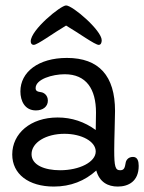

<svg xmlns="http://www.w3.org/2000/svg" viewBox="-20 -675 530 706"><path d="M332 -197C291 -227 244 -243 192 -243C92 -243 25 -184 25 -107C25 -35 85 11 178 11C240 11 292 -10 334 -48C346 -5 377 11 413 11C452 11 490 -8 490 -65C490 -82 486 -98 469 -98C450 -98 443 -84 442 -76C439 -59 437 -49 422 -49C404 -49 400 -62 400 -123C400 -163 403 -238 403 -267C403 -396 344 -462 226 -462C121 -462 55 -410 55 -339C55 -304 71 -269 112 -269C138 -269 156 -283 156 -305C156 -326 140 -335 131 -336C118 -338 111 -340 111 -351C111 -384 173 -402 218 -402C297 -402 333 -348 333 -261C333 -247 332 -197 332 -197ZM96 -108C96 -151 149 -183 217 -183C280 -183 332 -155 332 -118C332 -79 272 -49 201 -49C144 -49 96 -68 96 -108ZM343 -510C351 -510 354 -518 354 -527C354 -563 247 -655 223 -655C203 -655 93 -565 93 -523C93 -515 97 -510 104 -510C118 -510 177 -554 223 -581C269 -554 329 -510 343 -510Z"/></svg>

Font: Life Savers
Style: Bold
Weight: 700
Designer: Pablo Impallari, Rodrigo Fuenzalida, Brenda Gallo
Foundry: Pablo Impallari, Rodrigo Fuenzalida, Brenda Gallo
Version: Version 3.000